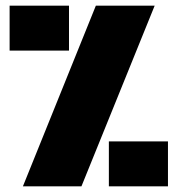

<svg xmlns="http://www.w3.org/2000/svg" viewBox="-20 -659 631 679"><path d="M574 0V-159H365V0ZM527 -639H319L61 0H268ZM224 -480V-639H14V-480Z"/></svg>

Font: Banana Brick
Style: Regular
Weight: 400
Designer: artmaker
Foundry: artmaker
Version: Version 4.000 2011 initial release